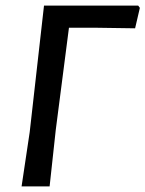

<svg xmlns="http://www.w3.org/2000/svg" viewBox="-20 -663 519 685"><path d="M473 -643 479 -635 462 -562 325 -564H226L179 -200L157 2H57L86 -192L137 -643Z"/></svg>

Font: Alegreya Sans Medium
Style: Italic
Weight: 500
Italic angle: -7°
Designer: Juan Pablo del Peral
Foundry: Huerta Tipografica
Version: Version 2.007